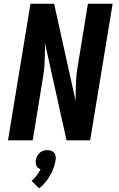

<svg xmlns="http://www.w3.org/2000/svg" viewBox="-20 -755 640 1033"><path d="M23 0 144 -735H271L387 -212Q387 -240 387.5 -268.5Q388 -297 389.5 -325.5Q391 -354 395.5 -383Q400 -412 405 -441L453 -735H586L465 0H338L222 -523Q222 -495 221.5 -466.5Q221 -438 219.5 -409.5Q218 -381 213.5 -352Q209 -323 204 -294L156 0ZM190 258 150 218Q154 214 158 210.5Q162 207 166 203Q170 199 173 194.5Q176 190 179.5 185.5Q183 181 187 175Q191 169 192 166L194 164L198 155Q194 154 191.5 152.5Q189 151 186 149Q183 147 181 144.5Q179 142 177 139Q175 136 174 132.5Q173 129 173 125.5Q173 122 172.5 117.5Q172 113 172 111L173 105Q174 101 175 97.5Q176 94 177.5 90Q179 86 181.5 82.5Q184 79 186 76Q188 73 191 70Q194 67 197 64.5Q200 62 203.5 60Q207 58 211.5 56.5Q216 55 220.5 54Q225 53 227 53H235Q239 53 243 53.5Q247 54 250.5 54.5Q254 55 257 56.5Q260 58 263 60Q266 62 269 64.5Q272 67 274 70Q276 73 277 76Q278 79 278.5 83Q279 87 280 91.5Q281 96 280 98L279 105Q278 113 276.5 120.5Q275 128 272.5 136Q270 144 267 151.5Q264 159 261 166.5Q258 174 253.5 181.5Q249 189 245 196Q241 203 236.5 209.5Q232 216 226.5 222.5Q221 229 213.5 237.5Q206 246 204 248L199 251Z"/></svg>

Font: Iosevka Aile Extrabold
Style: Italic
Weight: 800
Italic angle: -9°
Designer: Belleve Invis
Foundry: Belleve Invis
Version: Version 31.1.0; ttfautohint (v1.8.4)